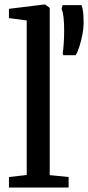

<svg xmlns="http://www.w3.org/2000/svg" viewBox="-20 -839 394 859"><path d="M99.5 -56V-747.5L20 -758V-799.5L178.5 -819H181.5L202.5 -804V-55.5L287 -47V0H20V-47ZM318.5 -592H263.5L260.5 -599Q263.5 -619.5 265.2 -645.2Q267 -671 267 -702Q267 -738 264.2 -761.8Q261.5 -785.5 255.5 -799L260 -816H345Q350 -802 352 -783.8Q354 -765.5 354 -732.5Q354 -713 349 -686Q344 -659 336 -633.2Q328 -607.5 318.5 -592Z"/></svg>

Font: Merriweather 28pt
Style: Regular
Weight: 400
Version: Version 2.100